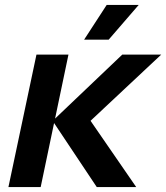

<svg xmlns="http://www.w3.org/2000/svg" viewBox="-20 -754 670 774"><path d="M319 -594H418L539 -734H410ZM14 0H144L198 -258L370 0H529L345 -267L630 -534H473L202 -276L256 -534H127Z"/></svg>

Font: Geist SemiBold
Style: Italic
Weight: 600
Italic angle: -12°
Designer: Basement.studio, Andrés Briganti, Mateo Zaragoza
Foundry: Basement.studio, Vercel, Andrés Briganti, Guido Ferreyra, Mateo Zaragoza
Version: Version 1.500